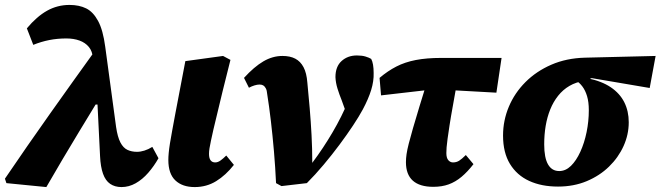

<svg xmlns="http://www.w3.org/2000/svg" viewBox="-47 -743 2680 779"><path d="M-21 0 -27 -18Q64 -152 156.5 -282.5Q249 -413 342 -542L363 -319H341Q307 -263 273.5 -208Q240 -153 207 -97Q174 -41 141 16ZM446 16Q419 16 400 3Q381 -10 371 -38Q361 -66 359 -109L345 -392L338 -403L330 -507Q328 -535 313.5 -552.5Q299 -570 275.5 -578.5Q252 -587 222 -587Q186 -587 153 -580.5Q120 -574 88 -561L62 -628Q102 -676 144 -699.5Q186 -723 235 -723Q274 -723 302.5 -709Q331 -695 351 -658Q371 -621 380 -553L424 -228Q430 -187 441.5 -165Q453 -143 470 -135Q487 -127 509 -127Q523 -127 539 -132Q555 -137 571 -147L596 -101Q578 -69 554.5 -42Q531 -15 503.5 0.5Q476 16 446 16Z M743 16Q693 16 664.5 -11Q636 -38 636 -94Q636 -106 637.5 -122.5Q639 -139 642.5 -161Q646 -183 651.5 -212.5Q657 -242 664 -280L705 -495L858 -516L888 -500L856 -372Q844 -320 834.5 -282.5Q825 -245 819 -218Q813 -191 809 -172.5Q805 -154 803 -141.5Q801 -129 801 -119Q801 -101 807.5 -92.5Q814 -84 826 -84Q837 -84 848 -92Q859 -100 871 -112L902 -74Q869 -32 830 -8Q791 16 743 16Z M1073 0Q1070 -65 1064.5 -129Q1059 -193 1052 -252.5Q1045 -312 1037 -362Q1036 -376 1031.5 -384.5Q1027 -393 1021 -396.5Q1015 -400 1006 -400Q997 -400 985.5 -396.5Q974 -393 963 -387L943 -427Q984 -472 1021.5 -494Q1059 -516 1099 -516Q1130 -516 1151 -505Q1172 -494 1184.5 -470.5Q1197 -447 1200 -408Q1205 -358 1209.5 -304.5Q1214 -251 1217 -195.5Q1220 -140 1220 -83L1219 -81Q1243 -113 1263.5 -144Q1284 -175 1302.5 -206.5Q1321 -238 1337.5 -271Q1354 -304 1368 -338Q1375 -351 1379.5 -364.5Q1384 -378 1388 -389L1366 -262L1339 -337Q1330 -359 1322.5 -383Q1315 -407 1314 -430Q1314 -473 1339 -495.5Q1364 -518 1401 -518Q1422 -518 1436.5 -513.5Q1451 -509 1459 -504Q1464 -495 1466.5 -480.5Q1469 -466 1469 -447Q1470 -414 1459 -378Q1448 -342 1425 -299Q1410 -271 1385.5 -234Q1361 -197 1330.5 -156Q1300 -115 1266 -74.5Q1232 -34 1198 0L1095 12Z M1499 -356 1493 -427Q1526 -455 1561 -473Q1596 -491 1640 -499.5Q1684 -508 1743 -508H1988L1967 -367L1751 -379H1699ZM1711 15Q1656 15 1628 -10Q1600 -35 1600 -85Q1600 -100 1602.5 -117.5Q1605 -135 1611.5 -160.5Q1618 -186 1628.5 -222.5Q1639 -259 1655 -311.5Q1671 -364 1694 -438L1812 -435Q1800 -366 1791 -317Q1782 -268 1777 -235Q1772 -202 1769 -180.5Q1766 -159 1765 -145.5Q1764 -132 1764 -122Q1764 -102 1772 -93Q1780 -84 1791 -84Q1805 -84 1816 -91Q1827 -98 1843 -114L1874 -77Q1850 -46 1825.5 -25.5Q1801 -5 1773.5 5Q1746 15 1711 15Z M2217 14Q2150 14 2100 -9Q2050 -32 2022 -78Q1994 -124 1994 -193Q1994 -254 2017.5 -310Q2041 -366 2085 -410Q2129 -454 2190 -480.5Q2251 -507 2326 -509L2613 -516L2589 -386L2354 -426L2324 -415Q2290 -410 2263.5 -394.5Q2237 -379 2217.5 -354.5Q2198 -330 2185.5 -299Q2173 -268 2167 -232.5Q2161 -197 2161 -157Q2161 -103 2176.5 -76Q2192 -49 2222 -49Q2248 -49 2269.5 -70Q2291 -91 2307.5 -127Q2324 -163 2333 -207Q2342 -251 2342 -296Q2342 -329 2335 -352.5Q2328 -376 2316 -392Q2304 -408 2289 -417L2335 -426Q2394 -414 2431 -389Q2468 -364 2486 -328Q2504 -292 2504 -247Q2504 -197 2483 -150.5Q2462 -104 2424 -67Q2386 -30 2333.5 -8Q2281 14 2217 14Z"/></svg>

Font: Source Serif 4 ExtraBold
Style: Italic
Weight: 800
Italic angle: -12°
Designer: Frank Grießhammer
Foundry: Adobe Systems Incorporated
Version: Version 4.004;hotconv 1.0.116;makeotfexe 2.5.65601